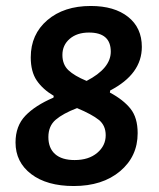

<svg xmlns="http://www.w3.org/2000/svg" viewBox="-20 -614 533 643"><path d="M284 -594Q363 -594 409 -557.5Q455 -521 455 -457Q455 -366 349 -311L348 -304Q393 -280 417 -250Q441 -220 441 -168Q441 -90 382 -40.5Q323 9 227 9Q137 9 84.5 -31Q32 -71 32 -137Q32 -192 65 -226.5Q98 -261 159 -287L160 -293Q123 -315 103 -344.5Q83 -374 83 -422Q83 -499 138.5 -546.5Q194 -594 284 -594ZM278 -505Q238 -505 213.5 -484Q189 -463 189 -430Q189 -398 209 -379Q229 -360 270 -343Q351 -385 351 -441Q351 -505 278 -505ZM238 -252Q191 -234 166.5 -213Q142 -192 142 -155Q142 -118 164.5 -98Q187 -78 230 -78Q277 -78 305.5 -102Q334 -126 334 -161Q334 -194 311 -212.5Q288 -231 238 -252Z"/></svg>

Font: Alegreya Sans
Style: Bold Italic
Weight: 700
Italic angle: -7°
Designer: Juan Pablo del Peral
Foundry: Huerta Tipografica
Version: Version 2.007